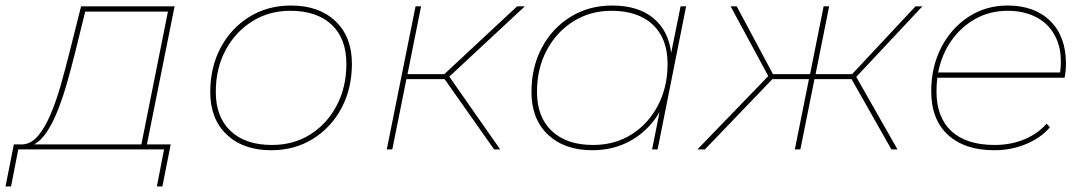

<svg xmlns="http://www.w3.org/2000/svg" viewBox="-87 -540 3947 694"><path d="M-67 134 -37 -18H-5Q26 -20 50.5 -49Q75 -78 95.5 -126Q116 -174 132.5 -232Q149 -290 164 -350L206 -517H544L444 -18H530L500 134H480L506 0H-21L-47 134ZM424 -18 520 -498H221L184 -348Q171 -296 156 -243Q141 -190 123 -144Q105 -98 83.5 -65Q62 -32 36 -18Z M893 3Q792 3 732.5 -53.5Q673 -110 673 -207Q673 -297 710.5 -367.5Q748 -438 814 -479Q880 -520 965 -520Q1066 -520 1125.5 -463.5Q1185 -407 1185 -310Q1185 -220 1147.5 -149.5Q1110 -79 1044 -38Q978 3 893 3ZM896 -16Q974 -16 1034.5 -54Q1095 -92 1130 -158.5Q1165 -225 1165 -309Q1165 -401 1111.5 -451Q1058 -501 962 -501Q885 -501 824 -462.5Q763 -424 728 -358Q693 -292 693 -208Q693 -117 746.5 -66.5Q800 -16 896 -16Z M1699 0 1520 -254H1382L1331 0H1311L1415 -517H1435L1386 -272H1519L1782 -517H1810L1537 -263L1721 0Z M2054 3Q1953 3 1893.5 -53.5Q1834 -110 1834 -207Q1834 -297 1871.5 -367.5Q1909 -438 1975 -479Q2041 -520 2126 -520Q2219 -520 2274 -475Q2329 -430 2339 -349L2373 -517H2393L2290 0H2270L2297 -135Q2260 -71 2197 -34Q2134 3 2054 3ZM2057 -16Q2135 -16 2195.5 -54Q2256 -92 2291 -158.5Q2326 -225 2326 -309Q2326 -401 2272.5 -451Q2219 -501 2123 -501Q2046 -501 1985 -462.5Q1924 -424 1889 -358Q1854 -292 1854 -208Q1854 -117 1907.5 -66.5Q1961 -16 2057 -16Z M3135 0 2991 -254H2857L2806 0H2786L2837 -254H2705L2461 0H2434L2690 -265L2554 -517H2576L2707 -272H2841L2890 -517H2910L2861 -272H2993L3222 -517H3247L3008 -262L3157 0Z M3507 3Q3400 3 3339.5 -52.5Q3279 -108 3279 -210Q3279 -298 3315 -368Q3351 -438 3413.5 -479Q3476 -520 3555 -520Q3653 -520 3709.5 -464Q3766 -408 3766 -310Q3766 -284 3761 -259H3301Q3298 -235 3298 -210Q3298 -116 3352 -66Q3406 -16 3508 -16Q3567 -16 3616 -36.5Q3665 -57 3696 -93L3708 -80Q3677 -43 3623.5 -20Q3570 3 3507 3ZM3304 -278H3745Q3754 -350 3731.5 -400Q3709 -450 3663 -475.5Q3617 -501 3555 -501Q3492 -501 3440 -472.5Q3388 -444 3352.5 -394Q3317 -344 3304 -278Z"/></svg>

Font: Montserrat Thin
Style: Italic
Weight: 100
Italic angle: -11.3°
Designer: Julieta Ulanovsky
Foundry: Julieta Ulanovsky
Version: Version 9.000; ttfautohint (v1.8.4.7-5d5b)